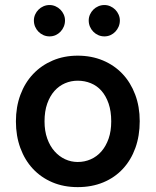

<svg xmlns="http://www.w3.org/2000/svg" viewBox="-20 -748 635 783"><path d="M296.9 15.1Q239.7 15.1 193.4 -4.6Q147 -24.4 114 -59.8Q81.1 -95.2 63 -144.5Q44.9 -193.8 44.9 -252.9Q44.9 -312 63.2 -361.3Q81.5 -410.6 115 -446Q148.4 -481.4 194.8 -501.2Q241.2 -521 296.9 -521Q353 -521 399.7 -501.5Q446.3 -481.9 479.5 -446.8Q512.7 -411.6 531.2 -362.5Q549.8 -313.5 549.8 -253.9Q549.8 -193.8 532 -144.5Q514.2 -95.2 481.2 -59.6Q448.2 -23.9 401.4 -4.4Q354.5 15.1 296.9 15.1ZM296.9 -418.9Q269.5 -418.9 245.1 -408.4Q220.7 -397.9 202.1 -377.2Q183.6 -356.4 172.6 -325.4Q161.6 -294.4 161.6 -252.9Q161.6 -213.9 172.6 -183.1Q183.6 -152.3 202.4 -131.1Q221.2 -109.9 245.6 -98.6Q270 -87.4 296.9 -87.4Q325.2 -87.4 350.1 -98.4Q375 -109.4 393.6 -130.6Q412.1 -151.9 422.9 -182.6Q433.6 -213.4 433.6 -252.9Q433.6 -294.4 422.9 -325.7Q412.1 -356.9 393.8 -377.7Q375.5 -398.4 350.3 -408.7Q325.2 -418.9 296.9 -418.9ZM182.1 -599.6Q168.9 -599.6 157.2 -604.7Q145.5 -609.9 136.7 -618.9Q127.9 -627.9 123 -639.6Q118.2 -651.4 118.2 -664.6Q118.2 -677.2 123.3 -688.7Q128.4 -700.2 137 -708.7Q145.5 -717.3 157.2 -722.4Q168.9 -727.5 182.1 -727.5Q194.8 -727.5 206.3 -722.4Q217.8 -717.3 226.3 -708.7Q234.9 -700.2 240 -688.7Q245.1 -677.2 245.1 -664.6Q245.1 -651.4 240.2 -639.6Q235.4 -627.9 226.8 -618.9Q218.3 -609.9 206.8 -604.7Q195.3 -599.6 182.1 -599.6ZM405.8 -599.6Q392.6 -599.6 380.9 -604.7Q369.1 -609.9 360.4 -618.9Q351.6 -627.9 346.7 -639.6Q341.8 -651.4 341.8 -664.6Q341.8 -677.2 346.9 -688.7Q352.1 -700.2 360.6 -708.7Q369.1 -717.3 380.9 -722.4Q392.6 -727.5 405.8 -727.5Q418.5 -727.5 429.9 -722.4Q441.4 -717.3 450 -708.7Q458.5 -700.2 463.6 -688.7Q468.8 -677.2 468.8 -664.6Q468.8 -651.4 463.9 -639.6Q459 -627.9 450.4 -618.9Q441.9 -609.9 430.4 -604.7Q418.9 -599.6 405.8 -599.6Z"/></svg>

Font: Twentytwelve Slab
Style: TwentytwelveSlab
Weight: 700
Designer: Domenico Catapano
Version: Version 1.00 2012